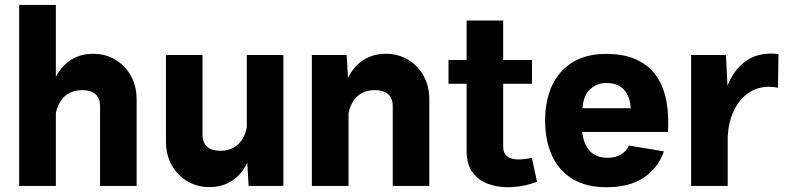

<svg xmlns="http://www.w3.org/2000/svg" viewBox="-20 -762 3225 787"><path d="M209 0V-741.7H58.6V0ZM540 -354.5Q540 -409.2 516.6 -451.2Q493.2 -493.2 452.9 -517.3Q412.6 -541.5 361.3 -541.5Q312.5 -541.5 274.2 -518.6Q235.8 -495.6 212.9 -453.9Q189.9 -412.1 187 -355.5L208.5 -295.9Q218.3 -343.8 246.3 -368.2Q274.4 -392.6 317.4 -392.6Q352.1 -392.6 371.1 -376.2Q390.1 -359.9 390.1 -326.7V0H540Z M991.7 -536.6V-129.4L999 0H1141.6V-536.6ZM660.2 -182.1Q660.2 -127.9 683.6 -85.7Q707 -43.5 747.6 -19.3Q788.1 4.9 838.9 4.9Q888.2 4.9 926.3 -18.1Q964.4 -41 987.3 -82.8Q1010.3 -124.5 1013.2 -181.2L991.7 -240.7Q982.4 -192.9 954.1 -168.5Q925.8 -144 882.8 -144Q848.1 -144 829.1 -160.4Q810.1 -176.8 810.1 -210V-536.6H660.2Z M1408.7 0V-407.2L1400.9 -536.6H1258.3V0ZM1739.7 -354.5Q1739.7 -409.2 1716.3 -451.2Q1692.9 -493.2 1652.6 -517.3Q1612.3 -541.5 1561 -541.5Q1512.2 -541.5 1473.9 -518.6Q1435.5 -495.6 1412.6 -453.9Q1389.6 -412.1 1386.7 -355.5L1408.2 -295.9Q1418 -343.8 1446 -368.2Q1474.1 -392.6 1517.1 -392.6Q1551.8 -392.6 1570.8 -376.2Q1589.8 -359.9 1589.8 -326.7V0H1739.7Z M2160.2 -115.2Q2146.5 -111.8 2132.3 -110.1Q2118.2 -108.4 2105.5 -108.4Q2075.7 -108.4 2059.1 -121.1Q2042.5 -133.8 2042.5 -160.6V-677.7H1892.6V-143.6Q1892.6 -89.8 1916 -56.9Q1939.5 -23.9 1978 -9.3Q2016.6 5.4 2061.5 5.4Q2091.8 5.4 2122.8 -0.5Q2153.8 -6.3 2181.2 -17.1ZM1818.4 -418.5H2160.6V-516.1H1818.4Z M2366.2 -221.2H2717.8Q2722.2 -287.6 2711.9 -345.5Q2701.7 -403.3 2672.6 -447.3Q2643.6 -491.2 2592.3 -516.1Q2541 -541 2463.9 -541Q2382.8 -541 2327.1 -506.8Q2271.5 -472.7 2242.9 -411.4Q2214.4 -350.1 2214.4 -268.1Q2214.4 -186 2242.4 -124.5Q2270.5 -63 2326.4 -28.8Q2382.3 5.4 2465.8 5.4Q2559.1 5.4 2618.2 -33.4Q2677.2 -72.3 2701.2 -141.6L2557.6 -165.5Q2548.8 -143.1 2525.9 -129.2Q2502.9 -115.2 2471.2 -115.2Q2422.4 -115.2 2397 -144Q2371.6 -172.9 2366.2 -221.2ZM2367.7 -318.4Q2371.1 -370.6 2398.9 -396.2Q2426.8 -421.9 2465.3 -421.9Q2494.1 -421.9 2515.6 -411.1Q2537.1 -400.4 2550 -377.7Q2563 -355 2565.4 -318.4Z M2813 -536.6V0H2962.9V-390.1L2955.6 -536.6ZM3168.9 -402.3 3170.9 -540Q3164.6 -541 3157.7 -541.7Q3150.9 -542.5 3144 -542.5Q3081.1 -542.5 3039.3 -513.2Q2997.6 -483.9 2972.9 -435.1Q2948.2 -386.2 2937 -326.9Q2925.8 -267.6 2923.8 -207.5L2962.9 -201.2Q2965.3 -257.3 2986.1 -304Q3006.8 -350.6 3044.2 -378.4Q3081.5 -406.2 3132.8 -406.2Q3152.3 -406.2 3168.9 -402.3Z"/></svg>

Font: Estedad-FD-VF Thin
Style: Regular
Weight: 100
Designer: Amin Abedi
Version: Version 5.0